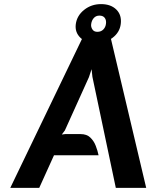

<svg xmlns="http://www.w3.org/2000/svg" viewBox="-20 -915 762 935"><path d="M30 0 380 -727H520L692 0H544L430 -541L426 -578L413 -539L296 -280L281 -260L297 -262H373Q402 -262 419.5 -245.5Q437 -229 446.2 -205Q455.5 -181 460 -159H243L171 0ZM447 -704Q400 -704 372 -730.8Q344 -757.5 349 -797Q354.5 -839 389.8 -867Q425 -895 472 -895Q520 -895 546.8 -868.2Q573.5 -841.5 568 -798Q563 -757 527.5 -730.5Q492 -704 447 -704ZM454 -760Q472 -760 483 -771.2Q494 -782.5 496 -799Q498.5 -816.5 490.2 -827.8Q482 -839 464 -839Q447.5 -839 437 -827.5Q426.5 -816 424 -798Q422 -784 429.8 -772Q437.5 -760 454 -760Z"/></svg>

Font: Expletus Sans
Style: Bold Italic
Weight: 700
Italic angle: -7°
Version: Version 7.500